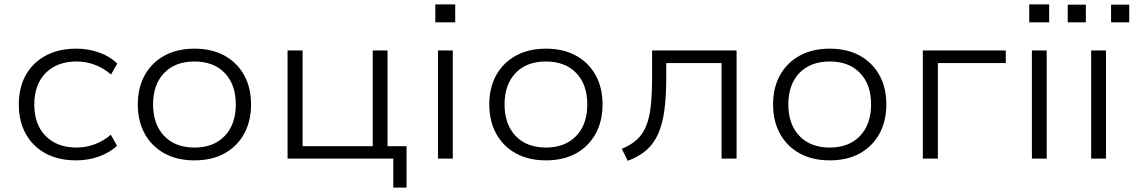

<svg xmlns="http://www.w3.org/2000/svg" viewBox="-20 -717 5125 868"><path d="M324 8Q245 8 187 -23Q129 -54 97 -111Q65 -168 65 -245Q65 -322 97 -378.5Q129 -435 187.5 -466Q246 -497 324 -497Q380 -497 428.5 -479.5Q477 -462 510 -430L482 -380Q449 -409 409 -424Q369 -439 327 -439Q238 -439 186.5 -387Q135 -335 135 -244Q135 -154 186.5 -102Q238 -50 327 -50Q369 -50 409 -65Q449 -80 481 -108L509 -58Q476 -27 427.5 -9.5Q379 8 324 8Z M859 8Q781 8 723.5 -23.5Q666 -55 634.5 -112Q603 -169 603 -245Q603 -321 634.5 -377.5Q666 -434 723.5 -465.5Q781 -497 859 -497Q938 -497 995 -465.5Q1052 -434 1083.5 -377.5Q1115 -321 1115 -245Q1115 -169 1083.5 -112Q1052 -55 995 -23.5Q938 8 859 8ZM859 -50Q946 -50 996 -102.5Q1046 -155 1046 -245Q1046 -335 996 -387Q946 -439 859 -439Q772 -439 722 -387Q672 -335 672 -245Q672 -155 722 -102.5Q772 -50 859 -50Z M1758 131V0H1280V-489H1348V-56H1665V-489H1732V-56H1818V131Z M1948 -616V-697H2038V-616ZM1960 0V-489H2027V0Z M2448 8Q2370 8 2312.5 -23.5Q2255 -55 2223.5 -112Q2192 -169 2192 -245Q2192 -321 2223.5 -377.5Q2255 -434 2312.5 -465.5Q2370 -497 2448 -497Q2527 -497 2584 -465.5Q2641 -434 2672.5 -377.5Q2704 -321 2704 -245Q2704 -169 2672.5 -112Q2641 -55 2584 -23.5Q2527 8 2448 8ZM2448 -50Q2535 -50 2585 -102.5Q2635 -155 2635 -245Q2635 -335 2585 -387Q2535 -439 2448 -439Q2361 -439 2311 -387Q2261 -335 2261 -245Q2261 -155 2311 -102.5Q2361 -50 2448 -50Z M2818 10 2791 -44Q2832 -61 2859 -85.5Q2886 -110 2901 -147Q2916 -184 2922 -237Q2928 -290 2928 -366V-489H3310V0H3242V-432H2992V-364Q2992 -280 2983.5 -218Q2975 -156 2955.5 -112Q2936 -68 2902.5 -38.5Q2869 -9 2818 10Z M3731 8Q3653 8 3595.5 -23.5Q3538 -55 3506.5 -112Q3475 -169 3475 -245Q3475 -321 3506.5 -377.5Q3538 -434 3595.5 -465.5Q3653 -497 3731 -497Q3810 -497 3867 -465.5Q3924 -434 3955.5 -377.5Q3987 -321 3987 -245Q3987 -169 3955.5 -112Q3924 -55 3867 -23.5Q3810 8 3731 8ZM3731 -50Q3818 -50 3868 -102.5Q3918 -155 3918 -245Q3918 -335 3868 -387Q3818 -439 3731 -439Q3644 -439 3594 -387Q3544 -335 3544 -245Q3544 -155 3594 -102.5Q3644 -50 3731 -50Z M4152 0V-489H4527V-432H4220V0Z M4633 -616V-697H4723V-616ZM4645 0V-489H4712V0Z M4913 0V-489H4980V0ZM5003 -616V-696H5085V-616ZM4807 -616V-696H4889V-616Z"/></svg>

Font: Nunito Sans 10pt SemiExpanded Light
Style: Regular
Weight: 300
Width: 6
Designer: Vernon Adams
Foundry: Vernon Adams
Version: Version 3.101;gftools[0.9.27]